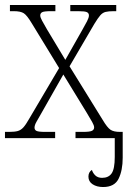

<svg xmlns="http://www.w3.org/2000/svg" viewBox="-21 -556 514 773"><path d="M-1 0V-25H16Q38 -25 50.5 -28.5Q63 -32 73 -43Q83 -54 96 -77L217 -282L107 -462Q88 -494 75 -502.5Q62 -511 35 -511H19V-536H202V-511H185Q155 -511 148 -506.5Q141 -502 141 -494Q141 -486 148.5 -472.5Q156 -459 168 -438L242 -315L310 -435Q322 -456 329.5 -470.5Q337 -485 337 -494Q337 -503 329 -507Q321 -511 294 -511H262V-536H447V-511H437Q416 -511 404 -508Q392 -505 382.5 -494Q373 -483 359 -460L259 -289L392 -74Q411 -42 424 -33.5Q437 -25 462 -25H473V79Q473 130 456.5 163.5Q440 197 394 197Q369 197 352 186Q335 175 335 155Q335 137 349 128Q353 141 363 150.5Q373 160 390 160Q416 160 428.5 142Q441 124 441 76V0H283V-25H313Q341 -25 349.5 -29.5Q358 -34 358 -43Q358 -51 350 -65Q342 -79 327 -104L234 -256L146 -101Q134 -80 126 -66Q118 -52 118 -42Q118 -33 126 -29Q134 -25 161 -25H201V0Z"/></svg>

Font: Noto Serif SemiCondensed ExtraLight
Style: Regular
Weight: 200
Width: 4
Designer: Monotype Design Team
Foundry: Monotype Imaging Inc.
Version: Version 2.014